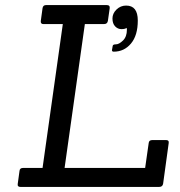

<svg xmlns="http://www.w3.org/2000/svg" viewBox="-20 -738 710 758"><path d="M425 -557Q426 -563 438 -563Q450 -563 465.5 -578Q481 -593 481 -621L480 -628Q474 -623 459.5 -623Q445 -623 434.5 -634Q424 -645 424 -665Q424 -685 440 -700.5Q456 -716 478 -716Q524 -716 524 -657Q524 -598 497 -566Q470 -534 429 -534Q422 -534 422 -540ZM608 0H61Q48 0 50 -12L57 -63Q58 -75 71 -75H148L228 -643H151Q140 -643 141 -655L148 -706Q150 -718 162 -718H401Q415 -718 413 -705L406 -656Q404 -643 391 -643H315L235 -75H553L567 -173Q568 -185 581 -185H636Q648 -185 646 -173L624 -13Q622 0 608 0Z"/></svg>

Font: Sanchez
Style: Italic
Weight: 400
Designer: Daniel Hernández
Foundry: LatinoType
Version: Version 1.001